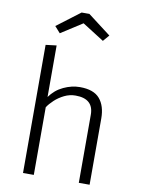

<svg xmlns="http://www.w3.org/2000/svg" viewBox="-103 -1045 821 1114"><g transform="rotate(10 307.5 -488.0)"><path d="M175.9 -762.6V-459Q207.2 -503.1 255.4 -525.6Q303.6 -548.2 351.8 -548.2Q432.8 -548.2 468.7 -506.2Q504.6 -464.1 504.6 -389.7V0H441V-401Q441 -495.4 335.4 -495.4Q300.5 -495.4 269.2 -480Q237.9 -464.6 213.8 -442.3Q189.7 -420 175.9 -398.5V0H112.3V-754.9ZM331.3 -975.9 467.2 -872.3 435.4 -835.4 307.7 -916.4 181.5 -835.4 148.7 -872.3 285.6 -975.9Z"/></g></svg>

Font: Fira Code Light
Style: Regular
Weight: 300
Monospace: yes
Designer: Carrois Corporate, Edenspiekermann AG, Nikita Prokopov
Foundry: Carrois Corporate, Edenspiekermann AG, Nikita Prokopov
Version: Version 6.000; ttfautohint (v1.8.2) -l 8 -r 50 -G 200 -x 14 